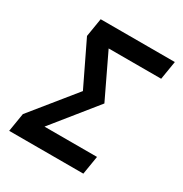

<svg xmlns="http://www.w3.org/2000/svg" viewBox="-171 -863 942 991"><g transform="rotate(30 300.0 -367.5)"><path d="M23 0 41 -110 250 -368 126 -625 144 -735H586L568 -625H255L378 -368L170 -110H483L465 0Z"/></g></svg>

Font: Iosevka Extrabold Extended
Style: Italic
Weight: 800
Width: 7
Italic angle: -9°
Monospace: yes
Designer: Belleve Invis
Foundry: Belleve Invis
Version: Version 32.5.0; ttfautohint (v1.8.4)